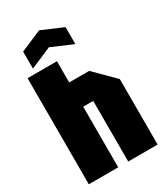

<svg xmlns="http://www.w3.org/2000/svg" viewBox="-219 -1000 955 1097"><g transform="rotate(-30 259.0 -452.0)"><path d="M32 0V-700H226V-560H358L486 -432V0H292V-400H226V0ZM86 -732V-844L226 -904L366 -844V-732L226 -792Z"/></g></svg>

Font: Tektur Condensed ExtraBold
Style: Regular
Weight: 800
Width: 3
Designer: Adam Jagosz
Foundry: Adam Jagosz
Version: Version 1.005;gftools[0.9.30]